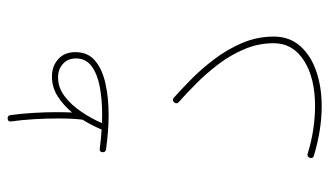

<svg xmlns="http://www.w3.org/2000/svg" viewBox="-201 -660 868 506"><g transform="rotate(-90 233.0 -407.0)"><path d="M85 -571.3Q85.9 -579.6 94.2 -578.1Q119.6 -574.7 144.5 -573.2Q156.2 -600.6 170.9 -624Q170.4 -623.5 170.9 -626Q173.8 -649.4 173.8 -690.4Q173.8 -717.8 171.9 -751Q169.9 -784.2 166 -811.5Q164.6 -819.8 172.9 -820.8Q181.2 -821.8 182.6 -813.5Q186.5 -785.6 188.5 -752.9Q190.4 -720.2 190.4 -694.3Q190.4 -669.9 189.5 -650.9Q208.5 -673.8 232.2 -689Q255.9 -704.1 283.7 -704.1Q312 -704.1 330.3 -687.5Q348.6 -670.9 348.6 -642.1Q348.6 -609.4 325.9 -590.3Q303.2 -571.3 265.6 -563Q228 -554.7 183.1 -554.7Q142.6 -554.7 92.3 -561.5Q84 -563 85 -571.3ZM282.2 -688Q254.9 -688 231.9 -670.4Q209 -652.8 191.2 -626.2Q173.3 -599.6 161.6 -572.3Q173.3 -571.8 184.1 -571.8Q224.1 -571.8 257.6 -578.1Q291 -584.5 311.5 -599.6Q332 -614.7 332 -641.1Q332 -662.1 317.9 -675Q303.7 -688 282.2 -688ZM70.3 -24.9Q73.2 -32.2 80.6 -30.3Q113.8 -20 145.5 -15.4Q177.2 -10.7 206.1 -10.7Q280.8 -10.7 326.4 -40Q372.1 -69.3 372.1 -119.6Q372.1 -160.2 356.4 -197Q340.8 -233.9 316.4 -265.9Q292 -297.9 265.4 -324.2Q238.8 -350.6 216.8 -370.1Q210.9 -375.5 216.3 -381.8Q222.2 -388.7 228.5 -382.8Q251.5 -362.3 279.1 -335Q306.6 -307.6 331.8 -273.9Q356.9 -240.2 373.3 -201.4Q389.6 -162.6 389.6 -119.6Q389.6 -78.6 365.2 -50.5Q340.8 -22.5 299.1 -7.8Q257.3 6.8 206.1 6.8Q144.5 6.8 75.7 -13.7Q67.4 -16.1 70.3 -24.9Z"/></g></svg>

Font: Mikhak Thin
Style: Regular
Weight: 100
Designer: Amin Abedi
Version: Version 3.3